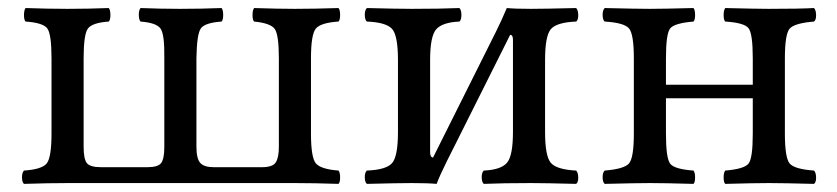

<svg xmlns="http://www.w3.org/2000/svg" viewBox="-20 -451 2061 473"><path d="M746.1 -122.1Q746.1 -63 758.1 -48.6Q770 -34.2 814 -30.8Q817.9 -25.9 817.9 -13.9Q817.9 -2 814 2Q753.9 0 706.1 0H147Q99.1 0 39.1 2Q34.2 -2 34.2 -13.9Q34.2 -25.9 39.1 -30.8Q83 -33.7 95 -48.3Q106.9 -63 106.9 -122.1V-307.1Q106.9 -367.2 96.4 -381.1Q85.9 -395 43 -397.9Q39.1 -401.9 39.1 -413.8Q39.1 -425.8 43 -431.2Q99.1 -429.2 146 -429.2Q197.8 -429.2 248 -431.2Q252 -426.3 252 -414.1Q252 -401.9 248 -397.9Q207 -395 196.5 -380.6Q186 -366.2 186 -307.1V-89.8Q186 -59.1 194.1 -49.1Q202.1 -39.1 229 -39.1H342.8Q369.6 -39.1 377.2 -49.6Q384.8 -60.1 384.8 -88.9V-307.1Q385.7 -366.2 375.5 -380.6Q365.2 -395 326.2 -397.9Q322.3 -401.9 322 -413.8Q321.8 -425.8 326.2 -431.2Q376 -429.2 423.8 -429.2Q475.6 -429.2 525.9 -431.2Q529.8 -426.3 529.8 -414.1Q529.8 -401.9 525.9 -397.9Q484.9 -395 474.9 -381.1Q464.8 -367.2 463.9 -307.1V-89.8Q463.9 -60.1 473.4 -49.6Q482.9 -39.1 506.8 -39.1H625Q651.9 -39.1 659.4 -51Q667 -63 667 -89.8V-307.1Q667 -366.2 656.5 -380.1Q646 -394 606 -397.9Q602.1 -401.9 602.1 -413.8Q602.1 -425.8 606 -431.2Q666 -429.2 706.1 -429.2Q753.9 -429.2 814 -431.2Q817.9 -426.3 817.9 -414.1Q817.9 -401.9 814 -397.9Q770 -395 758.1 -380.6Q746.1 -366.2 746.1 -307.1Z M1046.9 -63 1202.6 -374.5Q1215.3 -399.9 1228.5 -431.2Q1248.5 -429.2 1288.6 -429.2Q1319.3 -429.2 1399.4 -431.2Q1404.3 -426.3 1404.5 -414.1Q1404.8 -401.9 1399.4 -397.9Q1351.6 -396 1337.2 -379.4Q1322.8 -362.8 1322.8 -303.2V-126Q1322.8 -65.9 1337.2 -49.6Q1351.6 -33.2 1399.4 -30.8Q1404.3 -25.9 1404.5 -13.9Q1404.8 -2 1399.4 2Q1321.3 0 1288.6 0Q1217.8 0 1171.9 2Q1167 -2 1166.7 -13.9Q1166.5 -25.9 1171.9 -30.8Q1213.9 -32.7 1228.8 -49.8Q1243.7 -66.9 1243.7 -126V-353Q1243.7 -365.2 1236.8 -365.2L1080.1 -52.2Q1062.5 -16.6 1055.7 2Q1033.7 0 994.6 0Q961.4 0 883.8 2Q878.9 -2 878.7 -13.9Q878.4 -25.9 883.8 -30.8Q931.6 -32.7 946 -49.3Q960.4 -65.9 960.4 -126V-303.2Q960.4 -363.3 946 -379.6Q931.6 -396 883.8 -397.9Q878.9 -401.9 878.7 -413.8Q878.4 -425.8 883.8 -431.2Q960 -429.2 994.6 -429.2Q1065.4 -429.2 1111.8 -431.2Q1116.7 -426.3 1116.7 -414.1Q1116.7 -401.9 1111.8 -397.9Q1069.8 -396 1054.7 -378.9Q1039.6 -361.8 1039.6 -303.2V-75.2Q1040 -63 1046.9 -63Z M1913.6 -307.1V-122.1Q1913.6 -62 1925.5 -48.1Q1937.5 -34.2 1985.4 -30.8Q1990.2 -25.9 1990.5 -13.9Q1990.7 -2 1985.4 2Q1907.2 0 1874.5 0Q1838.4 0 1766.6 2Q1762.7 -2 1762.7 -13.9Q1762.7 -25.9 1766.6 -30.8Q1813.5 -34.7 1824 -47.9Q1834.5 -61 1834.5 -122.1V-209H1620.6V-122.1Q1620.6 -61 1631.1 -47.6Q1641.6 -34.2 1688.5 -30.8Q1692.4 -25.9 1692.4 -13.9Q1692.4 -2 1688.5 2Q1616.7 0 1581.5 0Q1549.3 0 1469.7 2Q1464.8 -2 1464.6 -13.9Q1464.4 -25.9 1469.7 -30.8Q1517.6 -34.7 1529.5 -48.3Q1541.5 -62 1541.5 -122.1V-307.1Q1541.5 -367.2 1529.5 -381.1Q1517.6 -395 1469.7 -397.9Q1464.8 -401.9 1464.6 -413.8Q1464.4 -425.8 1469.7 -431.2Q1549.8 -429.2 1580.6 -429.2Q1612.8 -429.2 1688.5 -431.2Q1692.4 -426.3 1692.4 -414.1Q1692.4 -401.9 1688.5 -397.9Q1641.6 -394 1631.1 -381.1Q1620.6 -368.2 1620.6 -307.1V-242.2H1834.5V-307.1Q1834.5 -368.2 1824 -381.6Q1813.5 -395 1766.6 -397.9Q1762.7 -401.9 1762.7 -413.8Q1762.7 -425.8 1766.6 -431.2Q1844.7 -429.2 1873.5 -429.2Q1950.7 -429.2 1985.4 -431.2Q1990.2 -426.3 1990.5 -414.1Q1990.7 -401.9 1985.4 -397.9Q1937.5 -394 1925.5 -380.6Q1913.6 -367.2 1913.6 -307.1Z"/></svg>

Font: Linux Libertine
Style: Regular
Weight: 400
Designer: Philipp H. Poll
Foundry: Philipp H. Poll
Version: Version 5.3.0 ; ttfautohint (v0.9)